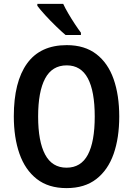

<svg xmlns="http://www.w3.org/2000/svg" viewBox="-20 -957 683 987"><path d="M593 -358Q593 -248 564 -165.5Q535 -83 475 -36.5Q415 10 322 10Q229 10 169 -37Q109 -84 80 -167Q51 -250 51 -359Q51 -536 119 -630.5Q187 -725 323 -725Q415 -725 475 -679Q535 -633 564 -550.5Q593 -468 593 -358ZM176 -358Q176 -230 212 -162.5Q248 -95 322 -95Q396 -95 431.5 -161.5Q467 -228 467 -358Q467 -488 431.5 -554.5Q396 -621 323 -621Q248 -621 212 -553.5Q176 -486 176 -358ZM305 -937Q315 -915 331.5 -887Q348 -859 365.5 -832.5Q383 -806 396 -789V-777H317Q297 -794 268 -822Q239 -850 212.5 -879Q186 -908 172 -927V-937Z"/></svg>

Font: Noto Sans Kannada Condensed SemiBold
Style: Regular
Weight: 600
Width: 3
Designer: Jelle Bosma - Monotype Design Team
Foundry: Monotype Imaging Inc.
Version: Version 2.005; ttfautohint (v1.8.4.7-5d5b)